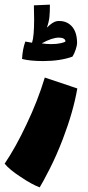

<svg xmlns="http://www.w3.org/2000/svg" viewBox="-65 -551 378 827"><path d="M267 -365Q267 -356 261 -337.5Q255 -319 247 -307Q194 -288 121 -288Q65 -288 30 -297Q32 -338 44 -372Q58 -369 73 -367Q82 -394 82 -467Q82 -505 81 -528L150 -531Q150 -500 148 -479Q146 -458 137 -432Q162 -457 180 -460Q219 -464 243 -439Q267 -414 267 -365ZM217 -373Q217 -380 209.5 -384.5Q202 -389 189 -389Q160 -389 116 -365V-364Q137 -361 155 -361Q179 -361 197 -365Q215 -369 217 -373ZM24 211Q-24 180 -45 154Q3 83 49 -15Q97 -115 128 -217L268 -170Q251 -71 206 47Q178 120 148.5 177.5Q119 235 106 256Q71 243 24 211Z"/></svg>

Font: Lalezar
Style: Regular
Weight: 400
Designer: Borna Izadpanah
Foundry: Borna Izadpanah
Version: Version 1.003